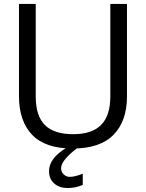

<svg xmlns="http://www.w3.org/2000/svg" viewBox="-20 -742 742 973"><path d="M332.5 154.3Q360.4 154.3 399.4 138.2V195.3Q362.3 210.9 322.8 210.9Q281.7 210.9 255.1 188.2Q228.5 165.5 228.5 125Q228.5 58.1 321.8 3.9H377.4Q289.6 68.8 289.6 110.8Q289.6 129.4 303 141.8Q316.4 154.3 332.5 154.3ZM623.5 -722.2V-253.4Q623.5 -128.9 555.4 -59.1Q487.3 10.7 348.1 10.7Q209 10.7 142.6 -59.1Q76.2 -128.9 76.2 -254.4V-722.2H161.1V-252.9Q161.1 -154.8 207.5 -108.4Q253.9 -62 351.1 -62Q445.8 -62 492.4 -108.9Q539.1 -155.8 539.1 -253.4V-722.2Z"/></svg>

Font: Oxygen
Style: Regular
Weight: 400
Designer: Vernon Adams
Foundry: Vernon Adams
Version: Version Release 0.2.3 webfont; ttfautohint (v0.93.3-1d66) -l